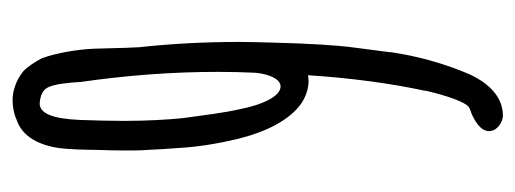

<svg xmlns="http://www.w3.org/2000/svg" viewBox="-276 -525 816 304"><g transform="rotate(90 132.0 -373.0)"><path d="M54.7 -186.5C55.2 -179.2 56.2 -155.3 57.1 -114.3C58.1 -88.4 64 -53.2 72.3 -31.2C77.6 -21 86.4 -7.3 93.3 -1.5C107.4 9.8 124.5 15.1 138.2 15.1C149.9 15.1 160.2 12.7 168.5 9.3H168C198.7 0 210.4 -31.2 214.4 -58.1C216.3 -71.8 217.3 -100.6 217.3 -116.7C217.8 -132.8 218.3 -148.4 218.3 -164.1C218.3 -174.8 218.3 -188.5 217.3 -199.2C216.8 -211.9 215.8 -229 214.4 -246.6C212.9 -277.3 207 -312 200.2 -340.3C189 -386.2 170.4 -423.8 142.6 -442.9C130.9 -450.2 118.7 -453.6 108.4 -453.6C105 -453.6 102.1 -453.1 99.1 -452.6C103.5 -520 111.8 -583 124 -639.2L123.5 -638.7C132.3 -676.3 141.6 -699.7 148.4 -706.5C149.9 -708 152.8 -709 157.7 -710.9H158.2C171.4 -716.3 189 -726.6 187.5 -740.7C186.5 -753.4 172.9 -760.3 165 -761.2C136.2 -762.2 113.3 -742.2 97.7 -708.5C85 -679.2 72.3 -640.6 64.9 -598.1L63.5 -589.4C63 -586.9 62.5 -584.5 62.5 -581.1L55.2 -524.9C51.8 -500.5 48.8 -454.1 47.4 -394.5C46.9 -379.4 46.4 -359.4 46.4 -343.8C46.4 -292.5 48.8 -239.7 54.7 -186ZM109.9 -91.8C99.1 -166.5 93.8 -238.8 93.8 -309.6C93.8 -328.6 94.2 -349.6 95.2 -369.1C96.7 -386.2 103 -407.7 115.7 -409.2C131.3 -410.6 145.5 -383.3 153.3 -342.8C158.2 -321.3 162.6 -287.6 167 -254.9C169.4 -231.9 171.4 -197.8 171.4 -162.6C171.4 -141.1 170.9 -117.7 169.9 -91.8C168 -46.9 159.2 -27.8 143.6 -27.8C136.2 -28.3 127.9 -30.3 122.6 -35.2C116.2 -40.5 113.3 -56.2 112.3 -64.9C111.3 -72.3 109.9 -85.9 109.9 -90.3Z"/></g></svg>

Font: Amatic Mod Bold ONEptTWO
Style: Bold
Weight: 700
Designer: David Occhino Design
Foundry: David Occhino Design
Version: Version 1.2